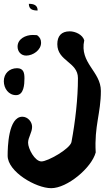

<svg xmlns="http://www.w3.org/2000/svg" viewBox="-34 -931 548 1005"><path d="M117 -911C117 -882 137 -876 163 -876C163 -904 143 -911 117 -911ZM58 -687C58 -661 76 -640 103 -640C139 -640 181 -669 181 -707C181 -724 175 -736 160 -747C157 -747 140 -748 137 -748C101 -748 58 -728 58 -687ZM-14 -506C-14 -468 11 -433 50 -433C91 -433 94 -489 94 -521C94 -550 89 -574 55 -574C15 -574 -14 -546 -14 -506ZM6 -116C6 -32 154 54 234 54C318 54 445 -52 467 -133C459 -272 494 -338 494 -455C494 -558 381 -600 407 -720C398 -750 360 -767 331 -767C287 -767 266 -742 266 -700C266 -610 374 -607 374 -522C374 -415 360 -294 340 -187C331 -151 216 -86 183 -86C148 -86 113 -153 113 -184C113 -212 134 -237 134 -267C134 -294 111 -320 83 -320C9 -320 6 -158 6 -116Z"/></svg>

Font: Charger
Style: Overspray
Weight: 400
Designer: Jasper
Foundry: Cannot Into Space Fonts
Version: Version 0.980